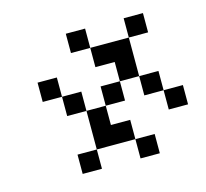

<svg xmlns="http://www.w3.org/2000/svg" viewBox="-73 -582 645 601"><g transform="rotate(-15 250.0 -281.0)"><path d="M250 -437.5H187.5V-500H250ZM62.5 -375H125V-312.5H62.5ZM125 -125H187.5V-62.5H125ZM125 -312.5H187.5V-250H125ZM187.5 -250H250V-187.5H312.5V-125H187.5ZM250 -312.5H312.5V-250H250ZM250 -437.5H375V-312.5H312.5V-375H250ZM312.5 -125H375V-62.5H312.5ZM375 -312.5H437.5V-250H375ZM375 -500H437.5V-437.5H375ZM437.5 -250H500V-187.5H437.5Z"/></g></svg>

Font: 寒蝉点阵体 16px
Style: Regular
Weight: 400
Designer: Designed by Warren2060
Foundry: ChillType
Version: Version 1.000